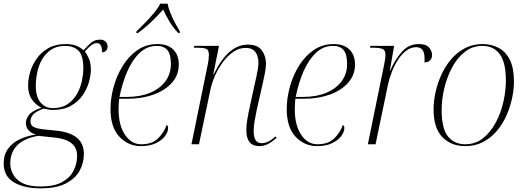

<svg xmlns="http://www.w3.org/2000/svg" viewBox="-62 -786 2858 1046"><path d="M160 240Q67 240 12.5 206.5Q-42 173 -42 104Q-42 57 -18.5 24.5Q5 -8 45 -27Q85 -46 133 -53Q103 -63 91 -79.5Q79 -96 79 -116Q79 -137 95.5 -159.5Q112 -182 164 -199Q133 -214 112 -244Q91 -274 91 -320Q91 -355 102.5 -394Q114 -433 138.5 -467.5Q163 -502 202 -524Q241 -546 296 -546Q329 -546 352.5 -537Q376 -528 393 -512Q418 -540 436.5 -555Q455 -570 484 -570Q502 -570 513 -559.5Q524 -549 524 -533Q524 -520 516.5 -510.5Q509 -501 494 -501Q494 -551 467 -551Q450 -551 435.5 -540Q421 -529 400 -505Q412 -491 422.5 -466Q433 -441 433 -408Q433 -377 422.5 -339Q412 -301 388 -266.5Q364 -232 324 -209.5Q284 -187 225 -187Q216 -187 199.5 -189.5Q183 -192 175 -194Q136 -180 120 -163.5Q104 -147 104 -124Q104 -104 120.5 -95Q137 -86 169 -82L247 -74Q395 -58 395 52Q395 102 371.5 144.5Q348 187 296.5 213.5Q245 240 160 240ZM226 -197Q275 -197 307.5 -219.5Q340 -242 358.5 -276Q377 -310 384.5 -346.5Q392 -383 392 -413Q392 -485 365 -510.5Q338 -536 293 -536Q247 -536 216 -515Q185 -494 166.5 -461Q148 -428 140.5 -390Q133 -352 133 -319Q133 -258 159 -227.5Q185 -197 226 -197ZM159 230Q233 230 276.5 206Q320 182 339 143.5Q358 105 358 62Q358 19 327.5 -5.5Q297 -30 241 -36L146 -46Q68 -32 31 6.5Q-6 45 -6 103Q-6 156 33 193Q72 230 159 230Z M706 10Q636 10 588 -41.5Q540 -93 540 -192Q540 -249 556.5 -310.5Q573 -372 605.5 -425.5Q638 -479 686 -512.5Q734 -546 796 -546Q851 -546 881.5 -516.5Q912 -487 912 -434Q912 -377 874.5 -335Q837 -293 774 -270.5Q711 -248 633 -248H587Q586 -241 585 -222Q584 -203 584 -191Q584 -103 619 -51.5Q654 0 707 0Q766 0 798 -31Q830 -62 846 -105Q854 -101 854 -89Q854 -67 836.5 -44Q819 -21 786 -5.5Q753 10 706 10ZM631 -258Q701 -258 754.5 -280Q808 -302 838.5 -342.5Q869 -383 869 -438Q869 -490 850 -513Q831 -536 792 -536Q739 -536 699 -498Q659 -460 631.5 -397Q604 -334 589 -258ZM681 -614Q701 -634 727 -660.5Q753 -687 776.5 -715Q800 -743 811 -766H851Q855 -743 866.5 -715Q878 -687 892 -660.5Q906 -634 918 -614L917 -606H909Q879 -639 861 -669Q843 -699 827 -734Q795 -699 764.5 -669Q734 -639 689 -606H681Z M1351 10Q1280 10 1280 -77Q1280 -104 1285.5 -136.5Q1291 -169 1299 -205L1327 -334Q1329 -342 1333.5 -362Q1338 -382 1342 -405.5Q1346 -429 1346 -446Q1346 -462 1340.5 -480.5Q1335 -499 1320 -512Q1305 -525 1276 -525Q1241 -525 1210 -504Q1179 -483 1153.5 -449Q1128 -415 1110 -375Q1092 -335 1084 -296L1022 0H981L1071 -440Q1073 -450 1074.5 -463Q1076 -476 1076 -488Q1076 -512 1063 -519Q1050 -526 1013 -526H994L997 -536H1131L1100 -381H1102Q1144 -466 1190 -504.5Q1236 -543 1289 -543Q1341 -543 1364 -512Q1387 -481 1387 -440Q1387 -414 1380.5 -384.5Q1374 -355 1369 -330L1337 -189Q1331 -160 1325.5 -129.5Q1320 -99 1320 -71Q1320 -41 1330 -23.5Q1340 -6 1365 -6Q1380 -6 1397.5 -13.5Q1415 -21 1439 -43L1445 -35Q1420 -13 1398 -1.5Q1376 10 1351 10Z M1666 10Q1596 10 1548 -41.5Q1500 -93 1500 -192Q1500 -249 1516.5 -310.5Q1533 -372 1565.5 -425.5Q1598 -479 1646 -512.5Q1694 -546 1756 -546Q1811 -546 1841.5 -516.5Q1872 -487 1872 -434Q1872 -377 1834.5 -335Q1797 -293 1734 -270.5Q1671 -248 1593 -248H1547Q1546 -241 1545 -222Q1544 -203 1544 -191Q1544 -103 1579 -51.5Q1614 0 1667 0Q1726 0 1758 -31Q1790 -62 1806 -105Q1814 -101 1814 -89Q1814 -67 1796.5 -44Q1779 -21 1746 -5.5Q1713 10 1666 10ZM1591 -258Q1661 -258 1714.5 -280Q1768 -302 1798.5 -342.5Q1829 -383 1829 -438Q1829 -490 1810 -513Q1791 -536 1752 -536Q1699 -536 1659 -498Q1619 -460 1591.5 -397Q1564 -334 1549 -258Z M2032 -440Q2038 -471 2038 -488Q2038 -513 2021.5 -519.5Q2005 -526 1972 -526H1954L1956 -536H2085L2062 -402H2064Q2091 -463 2128 -504.5Q2165 -546 2220 -546Q2260 -546 2276 -526.5Q2292 -507 2292 -486Q2292 -468 2280.5 -457Q2269 -446 2250 -446Q2251 -451 2251 -456Q2251 -461 2251 -466Q2251 -501 2239 -515Q2227 -529 2205 -529Q2176 -529 2150.5 -509.5Q2125 -490 2105 -458.5Q2085 -427 2071.5 -391Q2058 -355 2051 -322L1984 0H1942Z M2472 10Q2396 10 2348 -39Q2300 -88 2300 -191Q2300 -234 2310.5 -282.5Q2321 -331 2342 -377.5Q2363 -424 2395 -462Q2427 -500 2470 -523Q2513 -546 2567 -546Q2615 -546 2654 -525.5Q2693 -505 2715.5 -460Q2738 -415 2738 -342Q2738 -300 2728 -252Q2718 -204 2697.5 -157.5Q2677 -111 2645 -73Q2613 -35 2570 -12.5Q2527 10 2472 10ZM2472 0Q2528 0 2569.5 -33Q2611 -66 2639 -118.5Q2667 -171 2680.5 -231.5Q2694 -292 2694 -347Q2694 -446 2660.5 -491Q2627 -536 2566 -536Q2512 -536 2470.5 -503.5Q2429 -471 2401 -418.5Q2373 -366 2358.5 -305.5Q2344 -245 2344 -188Q2344 -84 2379 -42Q2414 0 2472 0Z"/></svg>

Font: Noto Serif Display ExtraLight
Style: Italic
Weight: 200
Italic angle: -12°
Designer: Monotype Design Team
Foundry: Monotype Imaging Inc.
Version: Version 2.009